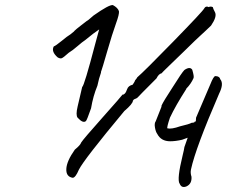

<svg xmlns="http://www.w3.org/2000/svg" viewBox="-20 -687 895 757"><path d="M748 -208H752Q752 -210 753 -223L809 -354Q822 -387 829 -387Q846 -387 849 -373V-374Q863 -356 844 -318Q751 -103 733 -19Q730 -5 735 10Q737 38 715 48Q695 56 688 36V37Q677 20 700 -74Q706 -98 707 -107L720 -144Q713 -142 698 -136Q672 -130 651 -130Q615 -130 600 -159Q594 -167 591 -184Q588 -201 594 -209Q615 -262 616 -264.5Q617 -267 617 -271Q624 -287 660 -342Q697 -401 707 -411Q729 -426 738 -412Q746 -385 743 -379Q733 -356 714 -337H715Q672 -270 650 -223Q637 -184 640 -181Q656 -177 690 -189Q725 -197 736 -203Q748 -203 748 -208ZM349 -626Q410 -669 425 -667Q444 -657 449 -643Q451 -632 437 -593.5Q423 -555 402.5 -484Q382 -413 380 -409Q378 -405 378 -400Q370 -378 364 -349Q347 -308 339 -260Q323 -214 319 -210Q308 -199 286 -223Q278 -233 286 -267L304 -344Q312 -348 356 -516L371 -571Q351 -558 316 -529Q305 -522 285.5 -505Q266 -488 251 -479Q230 -460 223.5 -457.5Q217 -455 207 -461Q181 -484 192 -504Q199 -506 223.5 -526Q248 -546 251 -547Q254 -548 273 -564H272Q280 -572 299 -586.5Q318 -601 321 -603.5Q324 -606 328 -608ZM504 -290Q504 -278 470 -249Q311 -58 291 -18Q278 13 267 14Q240 10 241.5 -21Q243 -52 275 -97Q297 -115 300 -125Q308 -138 384.5 -224Q461 -310 463 -314Q467 -313 472 -318Q477 -323 481.5 -336Q486 -349 503 -353Q504 -355 507.5 -360Q511 -365 511.5 -367.5Q512 -370 516 -374.5Q520 -379 521 -382Q548 -405 663.5 -523.5Q779 -642 785 -653.5Q791 -665 803 -659Q810 -663 819 -659Q820 -653 828 -638Q836 -621 812 -586Q809 -583 802 -576.5Q795 -570 790 -565Q785 -560 771 -547.5Q757 -535 747.5 -525.5Q738 -516 706 -485Q674 -454 646 -427Q618 -400 617 -398Q606 -396 597 -378Q524 -305 522.5 -302.5Q521 -300 508 -295Z"/></svg>

Font: Caveat
Style: Regular
Weight: 400
Designer: Pablo Impallari
Foundry: Creative Lab NY
Version: Version 1.096; ttfautohint (v1.3)